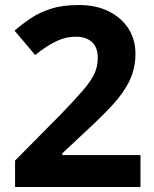

<svg xmlns="http://www.w3.org/2000/svg" viewBox="-20 -744 612 764"><path d="M539 0H40V-105L219 -286Q273 -342 306 -379.5Q339 -417 354 -447.5Q369 -478 369 -513Q369 -556 345.5 -577Q322 -598 282 -598Q241 -598 202 -579Q163 -560 120 -525L38 -622Q69 -649 103.5 -672Q138 -695 183.5 -709.5Q229 -724 293 -724Q363 -724 413.5 -698.5Q464 -673 491.5 -629.5Q519 -586 519 -531Q519 -472 495.5 -423Q472 -374 427.5 -326Q383 -278 320 -220L228 -134V-127H539Z"/></svg>

Font: Noto Sans Myanmar
Style: Regular
Weight: 400
Designer: Monotype Design Team
Foundry: Monotype Imaging Inc.
Version: Version 2.107